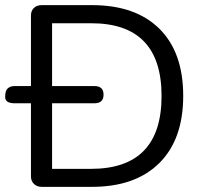

<svg xmlns="http://www.w3.org/2000/svg" viewBox="-20 -725 792 745"><path d="M346.2 -391.1Q381.8 -391.1 381.8 -357.7Q381.8 -324.2 346.2 -324.2H182.1V-69.8H333Q606.9 -69.8 606.9 -352.5Q606.9 -635.3 333 -634.8H182.1V-391.1ZM37.1 -324.2Q0 -324.2 0 -348.6Q0 -373 10 -382.1Q20 -391.1 37.1 -391.1H100.1V-665Q100.1 -683.1 111.6 -694.1Q123 -705.1 142.1 -705.1H336.9Q505.9 -705.1 598.4 -613.5Q690.9 -522 690.9 -353Q690.9 -184.1 597.9 -92Q504.9 0 336.9 0H142.1Q123 0 111.6 -11.5Q100.1 -22.9 100.1 -40V-324.2Z"/></svg>

Font: Nunito-Regular
Style: Regular
Weight: 400
Designer: Vernon Adams
Foundry: newtypography
Version: Version 3.000